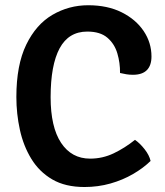

<svg xmlns="http://www.w3.org/2000/svg" viewBox="-20 -718 646 751"><path d="M449.5 -432.5Q450 -472 439 -509.2Q428 -546.5 400 -570.5Q372 -594.5 321.5 -594.5Q248.5 -594.5 213.2 -529Q178 -463.5 178 -338Q178 -221 219 -159.2Q260 -97.5 332.5 -97.5Q381 -97.5 424.5 -118.2Q468 -139 508 -171Q527 -158 545.5 -134.5Q564 -111 569 -88.5Q541 -61 500.8 -37.5Q460.5 -14 412 -0.2Q363.5 13.5 310.5 13.5Q235.5 13.5 184.5 -16.2Q133.5 -46 102.5 -96.8Q71.5 -147.5 57.8 -210.2Q44 -273 44 -338.5Q44 -463.5 82.5 -543Q121 -622.5 185.2 -660Q249.5 -697.5 325 -697.5Q400.5 -697.5 456 -669.8Q511.5 -642 542 -596.5Q572.5 -551 572.5 -497Q572.5 -462 554.5 -443.8Q536.5 -425.5 500 -425.5Q486 -425.5 474.2 -427.5Q462.5 -429.5 449.5 -432.5Z"/></svg>

Font: Signika Negative Light SemiBold
Style: Regular
Weight: 600
Version: Version 2.001